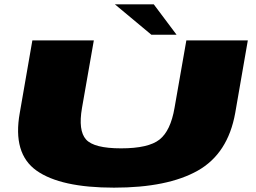

<svg xmlns="http://www.w3.org/2000/svg" viewBox="-20 -861 1177 884"><path d="M505 3Q752 3 890.8 -75.5Q1029.5 -154 1063 -341L1121 -675H838L783.5 -364Q765.5 -259 714.5 -218.5Q663.5 -178 537.5 -178Q412.5 -178 376 -219Q339.5 -260 357.5 -364L412 -675H129L71 -341Q37.5 -154 148.2 -75.5Q259 3 505 3ZM677 -701H793L688 -841H509Z"/></svg>

Font: Anybody ExtraExpanded Black
Style: Italic
Weight: 900
Width: 8
Italic angle: -10°
Version: Version 1.113;gftools[0.9.25]